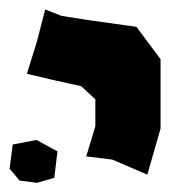

<svg xmlns="http://www.w3.org/2000/svg" viewBox="-41 -617 393 411"><path d="M37.1 -317.4 -13.7 -307.6 -20.5 -255.9 1 -230.5 38.1 -225.6 75.2 -236.3 82 -293ZM55.7 -596.7 38.1 -528.3 16.6 -459 79.1 -444.3 132.8 -432.6 163.1 -404.3V-346.7L143.6 -282.2L199.2 -275.4L274.4 -243.2L302.7 -341.8V-490.2L251 -559.6L146.5 -574.2L90.8 -583Z"/></svg>

Font: MaokenAssortedSans-TC
Style: Regular
Weight: 500
Version: Version 0.83